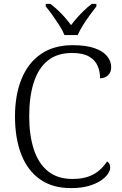

<svg xmlns="http://www.w3.org/2000/svg" viewBox="-20 -956 625 986"><path d="M344 10Q249 10 185 -35.5Q121 -81 89 -163.5Q57 -246 57 -358Q57 -469 91 -551.5Q125 -634 191 -679Q257 -724 353 -724Q422 -724 466 -708.5Q510 -693 530.5 -667Q551 -641 551 -611Q551 -585 535 -569.5Q519 -554 494 -554Q494 -589 481 -618.5Q468 -648 436.5 -666Q405 -684 350 -684Q274 -684 225.5 -645Q177 -606 153.5 -533Q130 -460 130 -358Q130 -262 153.5 -189.5Q177 -117 226 -77Q275 -37 352 -37Q401 -37 435 -49.5Q469 -62 492 -83Q515 -104 530 -127Q537 -123 541.5 -115Q546 -107 546 -95Q546 -81 534 -63Q522 -45 497.5 -28.5Q473 -12 435 -1Q397 10 344 10ZM311 -776Q302 -799 285 -825.5Q268 -852 249.5 -878Q231 -904 215 -923V-936H239Q261 -919 279.5 -901.5Q298 -884 314 -865.5Q330 -847 345 -827Q360 -847 376.5 -865.5Q393 -884 411 -901.5Q429 -919 451 -936H475V-923Q460 -904 441 -878Q422 -852 405.5 -825.5Q389 -799 379 -776Z"/></svg>

Font: Noto Serif Thai Light
Style: Regular
Weight: 300
Version: Version 2.001